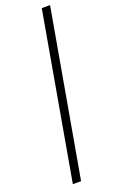

<svg xmlns="http://www.w3.org/2000/svg" viewBox="-170 -692 579 965"><g transform="rotate(-20 120.0 -209.5)"><path d="M84 232.9H40L195.8 -651.9H240.2Z"/></g></svg>

Font: Linux Libertine
Style: Italic
Weight: 400
Italic angle: -12°
Designer: Philipp H. Poll
Foundry: Philipp H. Poll
Version: Version 5.1.6 ; ttfautohint (v0.9)